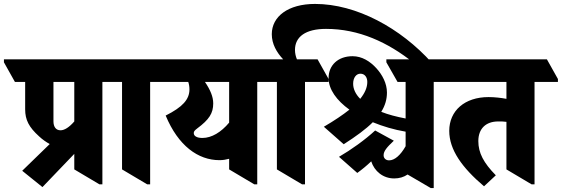

<svg xmlns="http://www.w3.org/2000/svg" viewBox="-90 -929 2859 977"><path d="M126 23 288 -146V-67L416 9H431V-512H551V-527L495 -627H-70V-612L-14 -512H38V-373C38 -319 57 -282 109 -235C126 -219 145 -206 163 -196L23 -60ZM182 -312V-512H288V-311C262 -281 238 -266 218 -266C195 -266 182 -283 182 -312Z M659 9H674V-512H794V-527L738 -627H411V-612L467 -512H531V-67Z M1027 -114C1045 -114 1061 -117 1076 -121V-67L1204 9H1219V-512H1339V-527L1282 -627H654V-612L710 -512H868C872 -500 874 -488 874 -474C874 -423 839 -384 753 -341C817 -187 918 -114 1027 -114ZM907 -234C900 -238 896 -244 896 -252C896 -260 900 -265 913 -275C975 -321 995 -353 995 -403C995 -437 980 -472 953 -512H1076V-305C1035 -256 987 -227 940 -227C927 -227 915 -229 907 -234Z M1447 9H1462V-512H1582V-527L1526 -627H1421C1415 -641 1411 -658 1411 -675C1411 -742 1465 -782 1569 -782C1736 -782 1884 -714 2015 -609H2108C1948 -787 1723 -909 1513 -909C1376 -909 1293 -845 1293 -755C1293 -705 1318 -662 1351 -627H1199V-612L1255 -512H1319V-67Z M1659 -195C1723 -236 1772 -272 1807 -307C1858 -286 1915 -269 1974 -259V-185C1948 -139 1918 -113 1890 -113C1873 -113 1862 -124 1862 -139C1862 -160 1878 -179 1914 -213L1819 -265C1767 -217 1697 -167 1635 -131L1728 -49C1753 -67 1776 -86 1799 -108C1815 -58 1859 -21 1916 -21C1942 -21 1965 -28 1984 -41L2102 28H2117V-512H2236V-527L2180 -627H1876V-612L1933 -512H1974V-326C1927 -335 1885 -346 1850 -360C1870 -392 1879 -424 1879 -458C1879 -504 1856 -548 1825 -582C1793 -617 1752 -643 1704 -643C1630 -643 1582 -597 1582 -532C1582 -474 1623 -418 1688 -371C1654 -344 1611 -315 1558 -284ZM1707 -503C1707 -534 1723 -554 1744 -554C1766 -554 1779 -536 1779 -512C1779 -484 1767 -456 1743 -426C1719 -450 1707 -477 1707 -503Z M2373 19 2433 -37C2371 -100 2344 -151 2344 -211C2344 -275 2383 -311 2445 -311C2460 -311 2474 -311 2487 -309V-67L2615 9H2630V-512H2749V-527L2693 -627H2096V-612L2152 -512H2487V-426C2461 -431 2427 -435 2396 -435C2275 -435 2196 -366 2196 -263C2196 -167 2261 -76 2373 19Z"/></svg>

Font: Noto Serif Devanagari Condensed Black
Style: Regular
Weight: 900
Width: 3
Designer: Universal Thirst, Indian Type Foundry and the Monotype Design Team
Foundry: Monotype Imaging Inc.
Version: Version 2.004